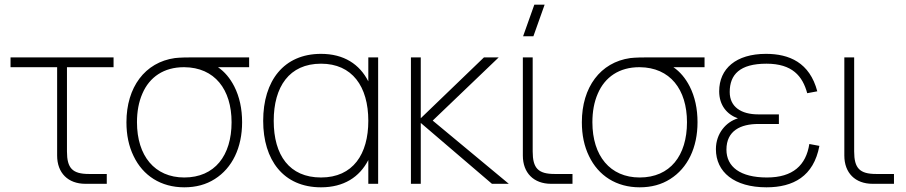

<svg xmlns="http://www.w3.org/2000/svg" viewBox="-20 -785 3868 820"><path d="M25 -498H224V-120.5C224 -46.5 270.5 0 344.5 0H436V-42H360C289.5 -42 266 -66.5 266 -138V-498H465V-540H25Z M767 15C816.5 15 860 3.5 897.5 -20.5C972 -67.5 1014 -154.5 1014 -263C1014 -320.5 1003 -371.5 980.5 -416C962.5 -451 939.5 -478.5 911 -498H1044V-540H807C781 -540 748.5 -539.5 727 -537C599 -519 520 -412.5 520 -263C520 -208.5 530 -160.5 550.5 -118.5C590.5 -34.5 667.5 15 767 15ZM767 -27C640.5 -27 565 -119.5 565 -263C565 -308.5 572.5 -349.5 588 -385C618.5 -456.5 680.5 -498 765 -498H767C897 -497 969 -403 969 -263C969 -120.5 897 -27 767 -27Z M1553 -540V-437.5C1516 -510.5 1449 -555 1351 -555C1192 -555 1104 -440 1104 -269C1104 -102 1190 15 1351 15C1448 15 1515.5 -28.5 1553 -101.5V0H1595V-540ZM1351 -513C1484 -513 1553 -416 1553 -269C1553 -127 1488 -27 1351 -27C1216 -27 1149 -122 1149 -269C1149 -414 1215 -513 1351 -513Z M1735 0H1777V-260L2081 0H2153L1828 -270L2110 -540H2047L1777 -280V-540H1735Z M2258 -630 2306 -765H2262L2214 -630ZM2425 -42H2349C2278.5 -42 2255 -66.5 2255 -138V-540H2213V-120.5C2213 -46.5 2259.5 0 2333.5 0H2425Z M2712 15C2761.5 15 2805 3.5 2842.5 -20.5C2917 -67.5 2959 -154.5 2959 -263C2959 -320.5 2948 -371.5 2925.5 -416C2907.5 -451 2884.5 -478.5 2856 -498H2989V-540H2752C2726 -540 2693.5 -539.5 2672 -537C2544 -519 2465 -412.5 2465 -263C2465 -208.5 2475 -160.5 2495.5 -118.5C2535.5 -34.5 2612.5 15 2712 15ZM2712 -27C2585.5 -27 2510 -119.5 2510 -263C2510 -308.5 2517.5 -349.5 2533 -385C2563.5 -456.5 2625.5 -498 2710 -498H2712C2842 -497 2914 -403 2914 -263C2914 -120.5 2842 -27 2712 -27Z M3253.5 15C3367.5 15 3455 -31.5 3479.5 -162L3436.5 -170C3422.5 -79.5 3366.5 -27 3255.5 -27C3141.5 -27 3082.5 -72.5 3082.5 -146C3082.5 -227 3143.5 -255.5 3218.5 -255.5H3306.5V-296.5H3218.5C3146 -296.5 3096.5 -328 3096.5 -392C3096.5 -466.5 3139.5 -513 3253.5 -513C3364 -513 3407.5 -460 3427.5 -387L3470.5 -395C3438 -518 3350.5 -555 3251.5 -555C3123.5 -555 3051.5 -492 3051.5 -395C3051.5 -335 3085 -296 3131.5 -279.5C3082 -265 3037.5 -216 3037.5 -148C3037.5 -50.5 3115.5 15 3253.5 15Z M3798 -42H3722C3651.5 -42 3628 -66.5 3628 -138V-540H3586V-120.5C3586 -46.5 3632.5 0 3706.5 0H3798Z"/></svg>

Font: Vela Sans ExtLt
Style: Regular
Weight: 200
Designer: Principal design: Mikhail Sharanda - project Manrope.
Design modification: Ravid Balaliev
Foundry: Mikhail Sharanda
Version: Version 1.001